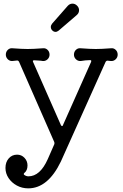

<svg xmlns="http://www.w3.org/2000/svg" viewBox="-20 -776 676 1054"><path d="M401 -693 302 -608Q293 -601 285 -601Q275 -601 267 -609Q259 -617 259 -628Q259 -637 266 -646L352 -744Q363 -756 378 -756Q392 -756 403 -745Q414 -734 414 -720Q414 -704 401 -693ZM589 -511Q604 -513 615 -502.5Q626 -492 626 -476Q626 -461 615 -450.5Q604 -440 589 -441L571 -443H569Q564 -443 560 -437L314 111Q243 258 135 258Q101 258 72.5 242.5Q44 227 27 201.5Q10 176 10 146Q10 114 28 93.5Q46 73 74 73Q98 73 114.5 90.5Q131 108 131 132Q131 146 126.5 156.5Q122 167 115 172Q107 179 113 184Q124 192 136 192Q200 192 242 98L278 16Q280 10 278 4L84 -438Q80 -444 75 -444Q68 -444 61 -442.5Q54 -441 46 -441Q32 -441 22 -451.5Q12 -462 12 -476Q12 -492 23 -502.5Q34 -513 49 -511Q78 -509 96.5 -508Q115 -507 132 -507Q149 -507 168 -508Q187 -509 215 -511Q230 -513 241 -502.5Q252 -492 252 -476Q252 -461 241 -450.5Q230 -440 215 -441Q205 -443 193 -443.5Q181 -444 169 -445H167Q157 -445 162 -435L314 -90Q317 -84 320 -84Q325 -84 326 -90L480 -436Q481 -438 481 -441Q481 -446 475 -446Q462 -446 448.5 -444.5Q435 -443 423 -441Q408 -440 397 -450.5Q386 -461 386 -476Q386 -492 397 -502.5Q408 -513 423 -511Q452 -509 470.5 -508Q489 -507 506 -507Q523 -507 542 -508Q561 -509 589 -511Z"/></svg>

Font: Kiwi Maru
Style: Regular
Weight: 400
Designer: Hiroki-Chan
Version: Version 1.100